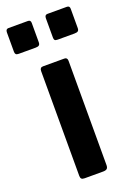

<svg xmlns="http://www.w3.org/2000/svg" viewBox="-164 -797 589 852"><g transform="rotate(-20 130.0 -371.0)"><path d="M193 -22Q193 -10 187.5 -5Q182 0 169 0H82Q71 0 67 -4.5Q63 -9 63 -18V-513Q63 -530 78 -530H179Q193 -530 193 -514ZM97 -728V-637Q97 -627 92 -623Q87 -619 76 -619H-4Q-14 -619 -17.5 -623Q-21 -627 -21 -635V-726Q-21 -742 -8 -742H84Q97 -742 97 -728ZM281 -728V-637Q281 -627 276 -623Q271 -619 259 -619H180Q169 -619 166 -623Q163 -627 163 -635V-726Q163 -742 176 -742H268Q281 -742 281 -728Z"/></g></svg>

Font: Libre Franklin SemiBold
Style: Regular
Weight: 600
Designer: Pablo Impallari, Rodrigo Fuenzalida, Nhung Nguyen
Foundry: Impallari Type
Version: Version 3.000